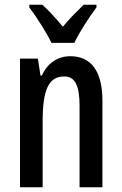

<svg xmlns="http://www.w3.org/2000/svg" viewBox="-20 -786 511 806"><path d="M196 -606H292C313 -651 355 -715 385 -755V-766H331C299 -734 277 -714 244 -674C215 -709 182 -744 158 -766H103V-755C136 -711 176 -648 196 -606ZM275 -550C224 -550 179 -522 156 -469H150L139 -540H64V0H159V-275C159 -410 184 -465 250 -465C297 -465 314 -423 314 -341V0H410V-363C410 -488 362 -550 275 -550Z"/></svg>

Font: Noto Sans Malayalam ExtraCondensed Medium
Style: Regular
Weight: 500
Width: 2
Designer: Jelle Bosma - Monotype Design Team
Foundry: Monotype Imaging Inc.
Version: Version 2.104